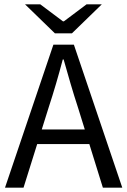

<svg xmlns="http://www.w3.org/2000/svg" viewBox="-20 -861 584 881"><path d="M3 0 225 -656H319L541 0H452L338 -367Q320 -422 304 -476.5Q288 -531 272 -588H268Q253 -531 237 -476.5Q221 -422 203 -367L88 0ZM119 -200V-267H422V-200ZM232 -708 95 -841H165L269 -763H273L377 -841H447L310 -708Z"/></svg>

Font: Mada
Style: Regular
Weight: 400
Designer: Khaled Hosny
Version: Version 1.5